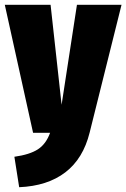

<svg xmlns="http://www.w3.org/2000/svg" viewBox="-35 -554 527 801"><path d="M339 -1Q312 108 237.5 165Q163 222 45 227L25 100Q89 91 123 69Q157 47 174 0H103L-15 -534H176L222 -117L286 -534H472Z"/></svg>

Font: Fira Sans Extra Condensed Black
Style: Regular
Weight: 900
Width: 1
Designer: Carrois Corporate & Edenspiekermann AG
Foundry: Carrois Corporate GbR & Edenspiekermann AG
Version: Version 4.203